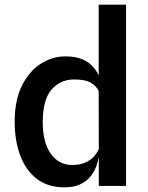

<svg xmlns="http://www.w3.org/2000/svg" viewBox="-20 -798 637 824"><path d="M256.5 6Q185.5 6 138.2 -30.2Q91 -66.5 67 -130.2Q43 -194 43 -276Q43 -368 74.2 -430.5Q105.5 -493 155 -524.5Q204.5 -556 260.5 -556Q305.5 -556 334.5 -543Q363.5 -530 379.8 -511Q396 -492 403.5 -474V-778H521V0H404V-124.5L403.5 -123Q401 -107 393.5 -85.2Q386 -63.5 369.8 -42.5Q353.5 -21.5 326 -7.8Q298.5 6 256.5 6ZM163.5 -273.5Q163.5 -186 198.2 -138Q233 -90 289 -90Q326.5 -90 350.8 -102.5Q375 -115 387.5 -131Q400 -147 403.5 -158L404 -156.5L403.5 -406.5V-406Q397 -425 373 -441Q349 -457 298 -457Q239.5 -457 201.5 -414Q163.5 -371 163.5 -273.5Z"/></svg>

Font: Spline Sans Medium
Style: Regular
Weight: 500
Designer: Eben Sorkin, Mirko Velimirovic
Foundry: Sorkin Type
Version: Version 1.000; ttfautohint (v1.8.3)